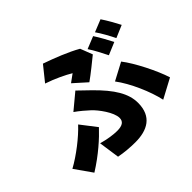

<svg xmlns="http://www.w3.org/2000/svg" viewBox="-189 -1059 1377 1377"><g transform="rotate(-45 500.0 -370.0)"><path d="M438 -562 536 -474C578 -503 667 -575 695 -598L659 -691C586 -733 481 -774 395 -804L305 -692C380 -667 454 -631 497 -605C484 -595 461 -578 438 -562ZM281 -110 304 49C355 59 414 64 465 64C586 64 679 17 679 -123C679 -217 624 -307 509 -420C482 -447 456 -471 423 -503L304 -404C340 -379 376 -348 403 -323C441 -288 509 -197 509 -140C509 -104 485 -86 431 -86C391 -86 338 -94 281 -110ZM822 -11 970 -90C940 -186 861 -343 802 -418L670 -348C736 -261 800 -114 822 -11ZM357 -198 265 -317C204 -251 99 -169 11 -121L103 10C215 -60 302 -139 357 -198ZM789 -689 695 -651C722 -612 751 -553 772 -512L867 -552C849 -587 814 -652 789 -689ZM912 -737 818 -699C845 -661 877 -602 897 -561L991 -601C974 -635 938 -699 912 -737Z"/></g></svg>

Font: ChiuKong Gothic MN Heavy
Style: Regular
Weight: 900
Designer: Ryoko NISHIZUKA 西塚涼子 (kana, bopomofo & ideographs); Paul D. Hunt (Latin, Greek & Cyrillic); Sandoll Communications 산돌커뮤니
Foundry: Adobe
Version: Version 1.300